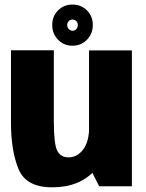

<svg xmlns="http://www.w3.org/2000/svg" viewBox="-20 -815 640 840"><path d="M414 0H557V-594.5H369.5V-87.5ZM215.5 -595H28V-277.5Q28 -156.5 60.8 -76Q93.5 4.5 208 4.5Q329 4.5 395.8 -70.8Q462.5 -146 462.5 -230.5L370 -259.5Q370 -196 344 -161.2Q318 -126.5 280 -126.5Q245 -126.5 230.2 -156Q215.5 -185.5 215.5 -285.5ZM297 -615Q335 -615 360.5 -641.2Q386 -667.5 386 -705.5Q386 -744 360.5 -769.5Q335 -795 297 -795Q259.5 -795 234 -769.5Q208.5 -744 208.5 -705.5Q208.5 -667.5 234 -641.2Q259.5 -615 297 -615ZM297 -680.5Q288 -680.5 281 -687.8Q274 -695 274 -705.5Q274 -716 281 -722.8Q288 -729.5 297 -729.5Q307 -729.5 313.8 -722.8Q320.5 -716 320.5 -705.5Q320.5 -695 313.8 -687.8Q307 -680.5 297 -680.5Z"/></svg>

Font: Anybody SemiCondensed ExtraBold
Style: Regular
Weight: 800
Width: 4
Version: Version 1.113;gftools[0.9.25]